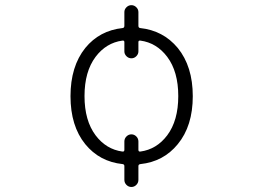

<svg xmlns="http://www.w3.org/2000/svg" viewBox="-20 -665 1040 762"><path d="M465.8 -63.5Q473.6 -62.5 473.6 -70.3V-103.5Q473.6 -115.2 481.9 -123.5Q490.2 -131.8 501.5 -131.8Q512.7 -131.8 521 -123.5Q529.3 -115.2 529.3 -103.5V-70.3Q529.3 -62.5 537.1 -63.5Q601.6 -72.3 643.6 -127.9Q687.5 -186.5 687.5 -283.7Q687.5 -380.9 643.6 -439.5Q601.6 -495.1 537.1 -503.9Q529.3 -504.9 529.3 -498V-460.9Q529.3 -450.2 521 -441.9Q512.7 -433.6 501.5 -433.6Q490.2 -433.6 481.9 -441.9Q473.6 -450.2 473.6 -460.9V-498Q473.6 -504.9 465.8 -503.9Q401.4 -495.1 359.4 -439.5Q315.4 -380.9 315.4 -283.7Q315.4 -186.5 359.4 -127.9Q401.4 -72.3 465.8 -63.5ZM529.3 -562.5Q529.3 -554.7 536.1 -553.7Q627.9 -543.9 685.5 -474.6Q745.1 -401.4 745.1 -283.2Q745.1 -165 685.5 -92.8Q628.9 -23.4 537.1 -13.7Q529.3 -12.7 529.3 -5.9V48.8Q529.3 60.5 521 68.8Q512.7 77.1 501.5 77.1Q490.2 77.1 481.9 68.8Q473.6 60.5 473.6 48.8V-5.9Q473.6 -12.7 466.8 -13.7Q375 -23.4 318.4 -92.8Q259.8 -165 259.8 -283.2Q259.8 -401.4 318.4 -474.6Q375 -543.9 466.8 -553.7Q473.6 -554.7 473.6 -562.5V-617.2Q473.6 -627.9 481.9 -636.2Q490.2 -644.5 501.5 -644.5Q512.7 -644.5 521 -636.2Q529.3 -627.9 529.3 -617.2Z"/></svg>

Font: Rounded-X Mgen+ 2m light
Style: Regular
Weight: 200
Designer: [Source Han Sans]
Ryoko NISHIZUKA  (kana & ideographs); Paul D. Hunt (Latin, Greek & Cyrillic); Wenlong ZHANG  (bopomofo
Version: Version 1.059.20150602